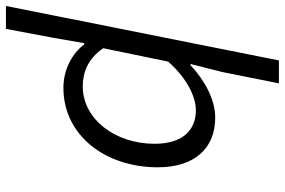

<svg xmlns="http://www.w3.org/2000/svg" viewBox="-181 -576 957 645"><g transform="rotate(90 297.5 -253.5)"><path d="M-5 205H72L102 46L120 -58H124C155 -17 209 12 270 12C430 12 537 -129 537 -305C537 -429 473 -498 370 -498C307 -498 242 -460 194 -415H190L217 -522L255 -712H178L-5 205ZM265 -53C218 -53 171 -71 137 -122L182 -340C233 -398 296 -433 345 -433C413 -433 458 -388 458 -294C458 -163 376 -53 265 -53Z"/></g></svg>

Font: Source Code Variable
Style: Italic
Weight: 400
Italic angle: -11°
Monospace: yes
Designer: Paul D. Hunt, Teo Tuominen
Foundry: Adobe Systems Incorporated
Version: Version 1.005;PS 1.0;hotconv 16.6.54;makeotf.lib2.5.65590